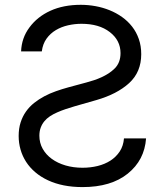

<svg xmlns="http://www.w3.org/2000/svg" viewBox="-20 -757 678 790"><path d="M56.8 -197.4Q56.8 -228.3 64.8 -253.2Q72.8 -278.1 86.8 -297.9Q100.9 -317.8 120.2 -333.3Q139.6 -348.7 162.3 -360.8Q185 -372.9 210.2 -381.7Q235.4 -390.6 261.4 -397.7L335.2 -417.6Q350.9 -421.9 366.7 -427Q382.5 -432.2 397.5 -439.1Q412.6 -446 426.5 -454.9Q440.3 -463.8 452.1 -475.5Q475.9 -499.3 475.9 -538.4Q475.9 -590.9 431.8 -625Q387.8 -659.1 315.3 -659.1Q287.6 -659.1 260.1 -652.9Q232.6 -646.7 209.9 -633.2Q187.1 -619.7 171.5 -598Q155.9 -576.3 152 -545.5H66.8Q68.9 -600.9 100.9 -643.8Q133.5 -688.2 187.3 -712.7Q241.1 -737.2 312.5 -737.2Q342.7 -737.2 372.9 -731.7Q403.1 -726.2 430.8 -715Q458.5 -703.8 482.2 -687Q506 -670.1 523.6 -647.5Q541.2 -625 551.1 -596.6Q561.1 -568.2 561.1 -534.1Q561.1 -460.6 511.4 -415.1Q461.6 -369.7 376.4 -345.2L286.9 -319.6Q267.8 -313.9 250.2 -308.1Q232.6 -302.2 215.6 -294.7Q199.2 -287.6 185.5 -278.6Q171.9 -269.5 162.3 -257.8Q152.7 -246.1 147.4 -231.5Q142 -217 142 -198.9Q142 -169 155.7 -144.7Q169.4 -120.4 193.2 -103.2Q217 -85.9 249.5 -76.3Q282 -66.8 319.6 -66.8Q351.9 -66.8 381.6 -74Q411.2 -81.3 434.5 -96.2Q457.7 -111.2 472.7 -133.9Q487.6 -156.6 490.1 -187.5H581Q574.6 -98 505.7 -42.6Q437.1 12.8 319.6 12.8Q237.2 12.8 177.2 -15.3Q147.7 -29.1 125.2 -48.3Q102.6 -67.5 87.5 -90.9Q72.4 -114.3 64.6 -141.3Q56.8 -168.3 56.8 -197.4Z"/></svg>

Font: Inter P
Style: Regular
Weight: 400
Designer: Rasmus Andersson
Foundry: rsms
Version: Version 3.018;git-588b23468